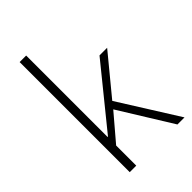

<svg xmlns="http://www.w3.org/2000/svg" viewBox="-234 -886 979 979"><g transform="rotate(-45 255.0 -397.0)"><path d="M102 0V-794H149V-207H152L414 -530H469L296 -320L497 0H446L269 -286L149 -145V0Z"/></g></svg>

Font: Noto Sans KR Thin ExtraLight
Style: Regular
Weight: 250
Version: Version 2.004-H2;hotconv 1.0.118;makeotfexe 2.5.65603